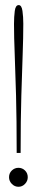

<svg xmlns="http://www.w3.org/2000/svg" viewBox="-20 -728 156 754"><path d="M45.5 -127.5Q45.5 -259 43 -352.8Q40.5 -446.5 37.8 -514Q35 -581.5 35 -634.5Q35 -662 38 -685Q41 -708 53.5 -708Q65 -708 68.2 -685Q71.5 -662 71.5 -634.5Q71.5 -581.5 69 -514Q66.5 -446.5 63.8 -352.8Q61 -259 61 -127.5ZM52.5 5.5Q37.5 5.5 26.5 -5.8Q15.5 -17 15.5 -32Q15.5 -48 26.5 -58.5Q37.5 -69 52.5 -69Q67.5 -69 78.2 -58.5Q89 -48 89 -32Q89 -17 78.2 -5.8Q67.5 5.5 52.5 5.5Z"/></svg>

Font: Imbue 50pt Thin
Style: Regular
Weight: 100
Designer: Tyler Finck
Foundry: Etcetera Type Company
Version: Version 1.102; ttfautohint (v1.8.3)